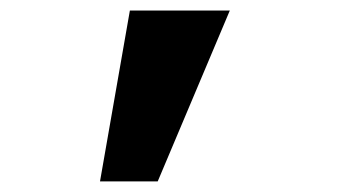

<svg xmlns="http://www.w3.org/2000/svg" viewBox="-20 -194 640 365"><path d="M170.1 150.9H279.8L416.9 -174H226.9Z"/></svg>

Font: Margiela Mono Bold
Style: Regular
Weight: 700
Designer: Mike Abbink, Paul van der Laan, Pieter van Rosmalen
Foundry: Bold Monday
Version: Version 2.003 2021